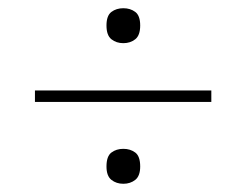

<svg xmlns="http://www.w3.org/2000/svg" viewBox="-20 -591 599 467"><path d="M280 -486Q263 -486 251 -495.5Q239 -505 239 -529Q239 -553 251 -562Q263 -571 280 -571Q297 -571 309 -562Q321 -553 321 -529Q321 -505 309 -495.5Q297 -486 280 -486ZM65 -343V-371H494V-343ZM280 -144Q263 -144 251 -153.5Q239 -163 239 -186Q239 -211 251 -220Q263 -229 280 -229Q297 -229 309 -220Q321 -211 321 -186Q321 -163 309 -153.5Q297 -144 280 -144Z"/></svg>

Font: Noto Serif Myanmar Thin
Style: Regular
Weight: 100
Designer: Ben Mitchell and the Monotype Design Team
Foundry: Monotype Imaging Inc.
Version: Version 2.106; ttfautohint (v1.8.4.7-5d5b)